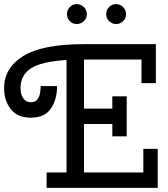

<svg xmlns="http://www.w3.org/2000/svg" viewBox="-20 -915 820 935"><path d="M389 -311V-75H678V-190H748V0H207V-75H304V-623Q181 -615 130.5 -582Q80 -549 80 -486Q80 -456 93 -436.5Q106 -417 131 -417Q178 -417 178 -496H258Q258 -431 228 -386.5Q198 -342 131 -342Q64 -342 32 -384Q0 -426 0 -486Q0 -584 93 -642Q186 -700 389 -700H739V-510H669V-625H389V-386H527V-446H597V-251H527V-311ZM320 -812Q306 -826 306 -846Q306 -866 320 -880.5Q334 -895 354 -895Q374 -895 388.5 -880.5Q403 -866 403 -846Q403 -826 388.5 -812Q374 -798 354 -798Q334 -798 320 -812ZM511.5 -812Q497 -826 497 -846Q497 -866 511 -880.5Q525 -895 545 -895Q565 -895 579.5 -880.5Q594 -866 594 -846Q594 -826 579.5 -812Q565 -798 545.5 -798Q526 -798 511.5 -812Z"/></svg>

Font: Cherry Swash
Style: Regular
Weight: 400
Designer: Kasatkina Nataliya
Foundry: Nataliya Kasatkina
Version: Version 1.001